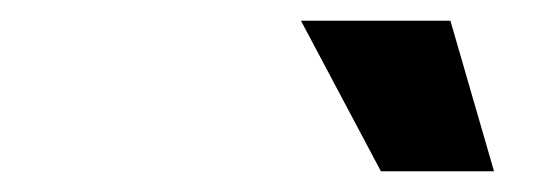

<svg xmlns="http://www.w3.org/2000/svg" viewBox="-20 -903 540 185"><path d="M347 -738 270 -883H414L456 -738Z"/></svg>

Font: Mona Sans Expanded
Style: Bold Italic
Weight: 700
Width: 7
Italic angle: -11.7°
Designer: Deni Anggara
Foundry: GitHub
Version: Version 1.001;gftools[0.9.33]